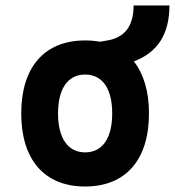

<svg xmlns="http://www.w3.org/2000/svg" viewBox="-20 -676 643 706"><path d="M293 9.8C441.9 9.8 527.8 -87.9 527.8 -258.8C527.8 -339.8 508.3 -404.3 472.2 -450.2C559.6 -483.4 603 -550.3 603 -655.8H471.2C471.2 -581.1 439.5 -538.1 375 -527.3L346.7 -522.5C330.1 -525.9 312 -527.3 293 -527.3C144 -527.3 58.1 -429.7 58.1 -258.8C58.1 -87.9 144 9.8 293 9.8ZM293 -115.7C230 -115.7 193.4 -167.5 193.4 -258.8C193.4 -350.6 230 -401.9 293 -401.9C356.4 -401.9 392.6 -350.6 392.6 -258.8C392.6 -167.5 356.4 -115.7 293 -115.7Z"/></svg>

Font: CaskaydiaCove Nerd Font
Style: Bold
Weight: 700
Designer: Aaron Bell
Foundry: Saja Typeworks
Version: Version 2111.1;Nerd Fonts 2.3.0